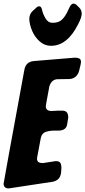

<svg xmlns="http://www.w3.org/2000/svg" viewBox="-65 -1054 475 1069"><path d="M219 -799Q184 -799 157 -822.5Q130 -846 115 -880Q100 -914 98 -947Q98 -976 118 -994L138 -1012Q145 -1019 154 -1019Q165 -1019 169.5 -997.5Q174 -976 188.5 -951.5Q203 -927 227 -927Q258 -927 275 -940.5Q292 -954 306 -980L325 -1019Q334 -1034 344 -1034Q352 -1034 361 -1027Q365 -1022 368.5 -1019Q372 -1016 375 -1013Q390 -998 390 -978Q390 -957 370 -919Q310 -799 219 -799ZM-16 -5Q-44 -5 -45 -31Q-45 -37 71 -667Q79 -709 122 -714L352 -733Q366 -733 376 -728.5Q386 -724 386 -708Q386 -703 383.5 -693Q381 -683 379 -674.5Q377 -666 375 -658Q363 -618 323 -614Q280 -614 257 -613Q223 -613 210 -574Q190 -468 190 -463Q190 -436 222 -436L241 -437Q246 -438 280 -438Q300 -438 307.5 -428Q315 -418 315 -400L309 -362Q304 -329 265 -327Q262 -327 237.5 -327Q213 -327 190.5 -320Q168 -313 162 -285L141 -173Q141 -156 150 -151Q159 -146 174 -146L245 -157Q265 -157 271 -147Q277 -137 277 -120L275 -92Q270 -50 228 -42Z"/></svg>

Font: Bangerz
Style: Bold
Weight: 700
Designer: vernon adams
Foundry: Vernon Adams
Version: Version 2.10;February 7, 2025;FontCreator 13.0.0.2683 64-bit